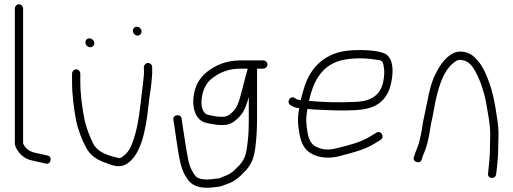

<svg xmlns="http://www.w3.org/2000/svg" viewBox="-20 -760 2422 906"><path d="M50 -720V-84C50 -76 53.3 -66.3 60 -55C74.5 -29.2 101.7 -7.1 135 -2C149.7 0.9 168.7 6.6 184 9L196 12C220.9 18.2 228.5 -22.6 205 -26L192 -29C177.2 -31.5 156.9 -37.3 142 -40C118.5 -45.2 96.3 -62 89 -84V-720C89 -730.3 79.6 -740 69.5 -740C59.4 -740 50 -730.3 50 -720Z M607 -614.5C607 -602.4 617.7 -592 629 -592C639.9 -592 648 -600.5 648 -611.5C648 -623.6 637.3 -634 626 -634C615.1 -634 607 -625.5 607 -614.5ZM383 -559.5C383 -548.2 394.2 -537 405.5 -537C416.8 -537 425 -545.2 425 -556.5C425 -567.8 413.8 -579 402.5 -579C391.2 -579 383 -570.8 383 -559.5ZM320 -413V-374C320 -311.8 328.5 -248.8 339 -192C348.8 -145.6 367.1 -98.8 386 -64C405.5 -24.9 443.1 -2.4 486 11C518.3 23.9 550.5 33.4 583 10C630.9 -24.2 654.4 -94.8 667 -167C678.4 -222.6 681.6 -286.5 691 -340L695 -374C696.2 -394.8 699.5 -412.8 698 -432V-444C698 -454.3 688.7 -463 678.5 -463C668.9 -463 659 -453.5 659 -444V-432C659.7 -424.7 659.7 -416.3 659 -407C656.1 -386.5 655.7 -366 652 -345C642.7 -266.1 634.6 -172.5 611 -104C599.7 -67.8 585.8 -39.7 560 -22C552.7 -16 546.7 -13.3 542 -14C489.4 -26.1 443.6 -39.4 420 -82C404 -114 386.5 -157.6 378 -200C367.7 -252.9 359 -315.7 359 -374V-413C359 -423.3 349.6 -433 339.5 -433C329.4 -433 320 -423.3 320 -413Z M1149 -436C1140.2 -405.1 1133.3 -379.2 1124 -342C1116 -311.2 1105.2 -264.5 1088 -243C1075.8 -228.9 1056.8 -209 1034 -209C1009.4 -207.6 983.3 -213.2 963 -218C934.7 -223.2 926.9 -263.6 932 -297C938.3 -344.1 957.9 -377.6 993 -399C1023.1 -420.8 1063.6 -436 1114 -436ZM1222 -475H1114C1078.9 -475 1043.6 -468.2 1017 -456C972.3 -438.1 931.7 -406.4 911.5 -366C879.4 -301.8 882.4 -195.6 954 -180C976.4 -175 1007 -168.6 1035 -170C1072.2 -170 1099.7 -196.2 1118 -219C1134.1 -237.9 1145.8 -272.4 1154 -303V-212C1154 -158.4 1153.5 -117.9 1146 -69C1140 -24.6 1133.1 -9.1 1113 16L1085 44C1071.8 57.2 1055 66 1037 72C1020.8 77.8 1018.8 83 1000 83C983.3 85.2 972.4 87 956 87C933.5 87 909.5 82.6 899 66C877.7 35 871 14.8 862 -39C852.3 -92.9 848.1 -131.4 840 -178L837 -201C833.6 -224.5 794.8 -220.3 798 -195L802 -172C808.1 -125 814.4 -87.1 823 -32C832.9 25.4 842.5 53.8 866 87C884.4 114 916.1 126 957 126C973.4 126 986.5 124.4 1003 122C1026.6 120.7 1030.5 115 1050 109C1090.9 95.4 1114.5 71.2 1142 42C1167.3 11.9 1177.6 -11.3 1185 -64C1191.2 -115 1193 -156.2 1193 -212V-436H1222C1232.6 -436 1242 -445.4 1242 -456C1242 -466.6 1232.6 -475 1222 -475Z M1438 -284C1457.4 -371.4 1492.8 -438.7 1567.5 -468C1614.7 -486.5 1690.5 -488.8 1751 -479C1778.1 -475.7 1785.1 -474.7 1789 -455C1793.9 -430.7 1794.7 -419.7 1791 -390C1781.2 -314.7 1737.1 -281 1651 -279C1578.5 -275.7 1505.8 -277.5 1438 -284ZM1431 -246C1445.7 -244 1464.7 -242.7 1488 -242C1543.9 -239.2 1593.3 -237.4 1652 -240C1738.8 -243.6 1786.2 -270.1 1814 -330C1832.5 -375.4 1845.9 -463.8 1809 -498C1790.3 -518.2 1728.4 -522.8 1687 -524C1635.1 -524 1590.9 -520.3 1552.5 -504.5C1506.1 -485.5 1471.1 -455.7 1444 -412C1422.8 -377.3 1410.2 -333 1399 -288C1395.7 -288.7 1392.7 -289 1390 -289C1380.8 -290.3 1377.6 -293 1372 -297C1351 -312 1330.1 -280.7 1349 -265C1360.1 -258 1370.4 -251.8 1387 -250H1392C1382.5 -195.9 1385.3 -173.8 1394 -123C1398.7 -97.7 1407.3 -76.7 1420 -60C1447.9 -23.7 1511.8 -5.1 1581 -23C1643.2 -39.5 1698.1 -52.6 1745 -81L1776 -100C1796.9 -114.9 1778.4 -146.8 1756 -134L1725 -115C1680.6 -88.4 1630.2 -75.8 1571 -61C1541.7 -53 1516 -52.3 1494 -59C1453.9 -70.6 1440.5 -89.2 1432 -130C1424.9 -176.7 1421.6 -193 1430 -242C1430 -242.7 1430.3 -244 1431 -246Z M1970 -7C1973.5 -20.8 1977 -30.9 1983 -43C1992.5 -66.7 1997.7 -87.2 2003.5 -115C2009.6 -144.2 2011.9 -173.7 2020 -203C2025.2 -227.9 2031.9 -270.2 2038 -296C2053.3 -360.4 2073.3 -423.4 2116 -460C2126.8 -468.1 2136.5 -478.7 2154 -477.5C2191.8 -474.8 2211.5 -446 2226 -417C2249.8 -374.1 2269.7 -309.3 2278 -251C2284.1 -215.5 2288.8 -192.3 2292 -156C2294.6 -127.8 2292 -93.1 2292 -65C2292 -21.9 2287.3 20.1 2283 59C2279.7 85.3 2318 86.8 2321 63C2326 23 2331 -18.4 2331 -64C2331 -78.7 2331.3 -94 2332 -110C2333.3 -143.7 2330.2 -177.4 2325 -206C2316.6 -267.7 2304.4 -332.1 2283.5 -384C2268.7 -420.8 2257.2 -447.7 2235 -473C2215.3 -496.9 2193.5 -515 2155 -516.5C2125.1 -517.6 2108 -503.3 2091 -490C2069.5 -470.8 2053.6 -446.4 2039 -419C2007.9 -363.7 1998 -283.9 1982 -212C1972.8 -175.3 1971 -138 1961 -103C1955.9 -72.3 1941.1 -47.3 1933 -19C1924.3 4.3 1963.3 16.6 1970 -7Z"/></svg>

Font: Just Breathe
Style: Regular
Weight: 400
Foundry: Cannot Into Space Fonts
Version: Version 0.72